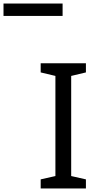

<svg xmlns="http://www.w3.org/2000/svg" viewBox="-192 -1075 551 1095"><path d="M298 0H40V-52L124 -71V-642L40 -662V-714H298V-662L214 -642V-71L298 -52ZM-172 -984V-1055H165V-984Z"/></svg>

Font: Noto Sans Tifinagh APT
Style: Regular
Weight: 400
Designer: JamraPatel
Foundry: JamraPatel LLC
Version: Version 2.006; ttfautohint (v1.8.4.7-5d5b)